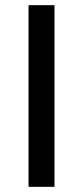

<svg xmlns="http://www.w3.org/2000/svg" viewBox="-20 -720 320 740"><path d="M90 0V-700H190V0Z"/></svg>

Font: Quantico
Style: Regular
Weight: 400
Designer: Matt Desmond
Foundry: MADtype
Version: Version 2.002